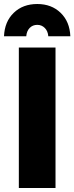

<svg xmlns="http://www.w3.org/2000/svg" viewBox="-26 -938 371 958"><path d="M105 -757H-6Q-3 -830 42.5 -874Q88 -918 160 -918Q231 -918 276.5 -874Q322 -830 325 -757H215Q213 -783 197.5 -798.5Q182 -814 160 -814Q137 -814 122 -798.5Q107 -783 105 -757ZM68 -701H251V0H68Z"/></svg>

Font: Montserrat arm
Style: Bold
Weight: 700
Designer: Julieta Ulanovsky
Foundry: Julieta Ulanovsky
Version: Version 6.000;PS 006.000;hotconv 1.0.88;makeotf.lib2.5.64775